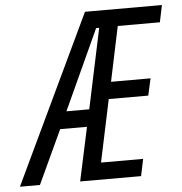

<svg xmlns="http://www.w3.org/2000/svg" viewBox="-119 -763 769 813"><g transform="rotate(-5 266.0 -357.0)"><path d="M-67 0 272 -714H599L584 -642H405L356 -409H524L508 -337H340L284 -72H463L448 0H189L238 -228H124L18 0ZM157 -301H254L326 -641H313Z"/></g></svg>

Font: Noto Sans UI Condensed
Style: Italic
Weight: 400
Width: 3
Italic angle: -12°
Designer: Monotype Design Team
Foundry: Monotype Imaging Inc.
Version: Version 1.901